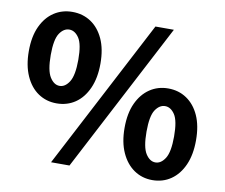

<svg xmlns="http://www.w3.org/2000/svg" viewBox="-83 -858 1139 974"><g transform="rotate(10 487.0 -371.0)"><path d="M214 -285Q161 -285 119.5 -313Q78 -341 54 -394.5Q30 -448 30 -522Q30 -597 54 -649Q78 -701 119.5 -728.5Q161 -756 214 -756Q268 -756 309.5 -728.5Q351 -701 375 -649Q399 -597 399 -522Q399 -448 375 -394.5Q351 -341 309.5 -313Q268 -285 214 -285ZM214 -375Q243 -375 264 -408.5Q285 -442 285 -522Q285 -602 264 -633.5Q243 -665 214 -665Q185 -665 164 -633.5Q143 -602 143 -522Q143 -442 164 -408.5Q185 -375 214 -375ZM239 14 641 -756H736L334 14ZM760 14Q707 14 665.5 -14.5Q624 -43 600 -96Q576 -149 576 -223Q576 -298 600 -350Q624 -402 665.5 -430Q707 -458 760 -458Q814 -458 855.5 -430Q897 -402 920.5 -350Q944 -298 944 -223Q944 -149 920.5 -96Q897 -43 855.5 -14.5Q814 14 760 14ZM760 -77Q789 -77 810 -110Q831 -143 831 -223Q831 -304 810 -335.5Q789 -367 760 -367Q731 -367 710 -335.5Q689 -304 689 -223Q689 -143 710 -110Q731 -77 760 -77Z"/></g></svg>

Font: Noto Sans KR ExtraBold
Style: Regular
Weight: 800
Designer: Ryoko NISHIZUKA  (kana, bopomofo & ideographs); Paul D. Hunt (Latin, Greek & Cyrillic); Sandoll Communications , Soo-you
Foundry: Adobe
Version: Version 2.004-H2;hotconv 1.0.118;makeotfexe 2.5.65603